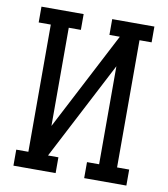

<svg xmlns="http://www.w3.org/2000/svg" viewBox="-82 -805 765 874"><g transform="rotate(10 300.0 -367.5)"><path d="M234 0H39V-74H95V-662H39V-735H234V-662H178V-208L414 -662H366V-735H561V-662H505V-74H561V0H366V-74H422V-527L186 -73H234Z"/></g></svg>

Font: Iosevka HT Extended
Style: Regular
Weight: 400
Width: 7
Monospace: yes
Designer: Belleve Invis
Foundry: Belleve Invis
Version: Version 32.3.0; ttfautohint (v1.8.4)